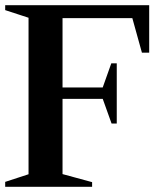

<svg xmlns="http://www.w3.org/2000/svg" viewBox="-21 -720 595 740"><path d="M-1 0V-19L100 -52L89 -37V-663L100 -648L-1 -681V-700H554V-517H526L486 -661L501 -650H208L220 -662V-371L208 -383H386L371 -372L408 -476H429V-244H409L371 -350L386 -339H208L220 -351V-37L209 -52L334 -18V0Z"/></svg>

Font: Wittgenstein SemiBold
Style: Regular
Weight: 600
Designer: Jörg Drees
Foundry: Jörg Drees
Version: Version 1.500